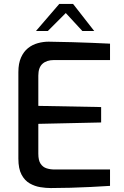

<svg xmlns="http://www.w3.org/2000/svg" viewBox="-20 -948 630 972"><path d="M237 4Q212 4 184 -0.5Q156 -5 130.5 -19.5Q105 -34 89 -64Q73 -94 73 -145V-583Q73 -627 86.5 -657Q100 -687 122 -704.5Q144 -722 171.5 -729.5Q199 -737 226 -737Q291 -736 345.5 -734.5Q400 -733 447 -731Q494 -729 537 -727V-644H253Q216 -644 195 -625Q174 -606 174 -565V-412L492 -406V-328L174 -321V-170Q174 -136 185.5 -119Q197 -102 215.5 -96Q234 -90 255 -90H537V-7Q491 -4 440 -1.5Q389 1 337.5 2.5Q286 4 237 4ZM162 -791 280 -928H350L457 -791H397L313 -882L222 -791Z"/></svg>

Font: Exo Thin Medium
Style: Regular
Weight: 500
Version: Version 2.000